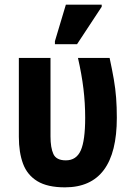

<svg xmlns="http://www.w3.org/2000/svg" viewBox="-20 -796 576 825"><path d="M259 9Q184 9 140.5 -17.5Q97 -44 79 -92.5Q61 -141 61 -208V-547H197V-210Q197 -161 209.5 -134Q222 -107 263 -107Q308 -107 327 -149.5Q346 -192 346 -290Q346 -353 338.5 -415Q331 -477 315 -547H451Q462 -496 469 -455.5Q476 -415 479 -375.5Q482 -336 482 -290Q482 9 259 9ZM216 -606V-619L263 -776H417V-767L311 -606Z"/></svg>

Font: Noto Sans Condensed
Style: Bold
Weight: 700
Width: 3
Designer: Monotype Design Team
Foundry: Monotype Imaging Inc.
Version: Version 2.013; ttfautohint (v1.8.4.7-5d5b)